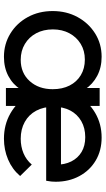

<svg xmlns="http://www.w3.org/2000/svg" viewBox="199 -724 535 973"><g transform="rotate(90 466.5 -237.5)"><path d="M683 10Q612 10 555 -22.5Q498 -55 465 -111Q432 -167 432 -238Q432 -308 464.5 -364Q497 -420 552.5 -452.5Q608 -485 677 -485Q743 -485 793.5 -455Q844 -425 872.5 -372Q901 -319 901 -252Q901 -242 900 -230.5Q899 -219 896 -204H495V-279H848L815 -250Q815 -298 798 -331.5Q781 -365 750 -383.5Q719 -402 675 -402Q629 -402 594 -382Q559 -362 540 -326Q521 -290 521 -241Q521 -191 541 -153.5Q561 -116 598 -95.5Q635 -75 683 -75Q723 -75 756.5 -89Q790 -103 814 -131L872 -72Q838 -32 788.5 -11Q739 10 683 10ZM268 10Q203 10 150 -22.5Q97 -55 66.5 -111Q36 -167 36 -237Q36 -307 66.5 -363Q97 -419 149.5 -452Q202 -485 268 -485Q322 -485 364.5 -462.5Q407 -440 433 -400.5Q459 -361 462 -309V-166Q459 -115 433.5 -75Q408 -35 365.5 -12.5Q323 10 268 10ZM283 -75Q350 -75 391 -120.5Q432 -166 432 -237Q432 -286 413.5 -322.5Q395 -359 361 -379.5Q327 -400 282 -400Q237 -400 202.5 -379Q168 -358 148.5 -321.5Q129 -285 129 -238Q129 -190 148.5 -153.5Q168 -117 203 -96Q238 -75 283 -75ZM426 0V-128L443 -244L426 -359V-475H517V0Z"/></g></svg>

Font: Outfit Thin
Style: Regular
Weight: 400
Version: Version 1.100;gftools[0.9.27]